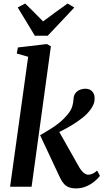

<svg xmlns="http://www.w3.org/2000/svg" viewBox="-20 -1064 590 1094"><path d="M37.5 0 140.5 -740.5 75.5 -759 82 -793.5 247 -813 270 -800 160 0ZM412 9.5Q389.5 9.5 372.8 3Q356 -3.5 344 -17Q332 -30.5 322.5 -50.5L208.5 -293.5Q237 -311 264.5 -327.2Q292 -343.5 318.5 -365Q345 -386.5 370.5 -418.5Q386 -438 392 -459Q398 -480 399 -500Q400 -521.5 410.8 -534.5Q421.5 -547.5 436.8 -553Q452 -558.5 466 -558.5Q491.5 -558.5 505.2 -543.2Q519 -528 519 -506.5Q520 -485.5 511.8 -467Q503.5 -448.5 491 -433.5Q474 -411.5 447.5 -390.8Q421 -370 391.2 -352Q361.5 -334 333.5 -319.8Q305.5 -305.5 285 -296L303.5 -337.5L430 -113.5Q442.5 -91.5 456.5 -80Q470.5 -68.5 483 -68.5Q493 -68.5 506.2 -73.8Q519.5 -79 533.5 -92L549.5 -62Q540.5 -49.5 521 -32.5Q501.5 -15.5 473.8 -3Q446 9.5 412 9.5ZM178.5 -860.5 81 -1021.5 123.5 -1044Q149.5 -1019 175 -993.2Q200.5 -967.5 225.5 -942Q259.5 -968 294.5 -993.2Q329.5 -1018.5 365 -1044L403.5 -1021L252 -860.5Z"/></svg>

Font: Merriweather 36pt SemiBold
Style: Italic
Weight: 600
Italic angle: -7.8°
Version: Version 2.101